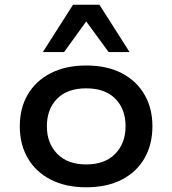

<svg xmlns="http://www.w3.org/2000/svg" viewBox="-20 -786 732 815"><path d="M346 9Q259 9 195.5 -23.5Q132 -56 98 -114.5Q64 -173 64 -250Q64 -327 98 -385Q132 -443 195.5 -475.5Q259 -508 346 -508Q434 -508 496.5 -475.5Q559 -443 593 -385Q627 -327 627 -250Q627 -173 593.5 -114.5Q560 -56 497 -23.5Q434 9 346 9ZM346 -88Q425 -88 469 -133Q513 -178 513 -250Q513 -323 469.5 -367Q426 -411 346 -411Q266 -411 222.5 -367Q179 -323 179 -250Q179 -178 223 -133Q267 -88 346 -88ZM162 -565 290 -766H402L530 -565H441L346 -695L252 -565Z"/></svg>

Font: Nunito Sans 7pt SemiExpanded SemiBold
Style: Regular
Weight: 600
Width: 6
Designer: Vernon Adams
Foundry: Vernon Adams
Version: Version 3.101;gftools[0.9.27]